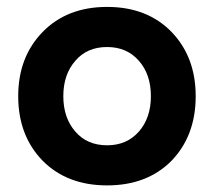

<svg xmlns="http://www.w3.org/2000/svg" viewBox="-20 -530 625 561"><path d="M33.2 -249Q33.2 -133.8 104.5 -60.5Q175.8 11.7 293 11.7Q410.2 11.7 481.4 -60.5Q551.8 -133.8 551.8 -249Q551.8 -363.3 481.4 -436.5Q410.2 -509.8 293 -509.8Q175.8 -509.8 104.5 -436.5Q33.2 -363.3 33.2 -249ZM165 -249Q165 -312.5 200.2 -352.5Q234.4 -392.6 293 -392.6Q350.6 -392.6 385.7 -352.5Q420.9 -312.5 420.9 -249Q420.9 -185.5 385.7 -145.5Q350.6 -105.5 293 -105.5Q234.4 -105.5 200.2 -145.5Q165 -185.5 165 -249Z"/></svg>

Font: BM-Biotif
Style: Bold
Weight: 400
Designer: Deni Anggara
Version: Version 1.000;PS 001.000;hotconv 1.0.88;makeotf.lib2.5.64776